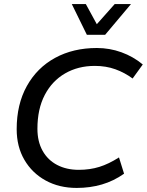

<svg xmlns="http://www.w3.org/2000/svg" viewBox="-20 -914 722 944"><path d="M357 10Q271 10 204.5 -26.5Q138 -63 100 -128Q62 -193 62 -279Q62 -401 112 -491Q162 -581 251 -629.5Q340 -678 456 -678Q519 -678 577 -657Q635 -636 682 -597L632 -528Q593 -557 547 -573.5Q501 -590 446 -590Q364 -590 300 -553Q236 -516 200 -447Q164 -378 164 -281Q164 -218 189.5 -172.5Q215 -127 261 -103Q307 -79 367 -79Q422 -79 468.5 -93.5Q515 -108 565 -140L590 -60Q539 -24 481 -7Q423 10 357 10ZM407 -743 333 -894H402L456 -795L544 -894H624L497 -743Z"/></svg>

Font: Gantari Medium
Style: Italic
Weight: 500
Italic angle: -10°
Designer: Anugrah Pasau
Foundry: Lafontype
Version: Version 1.000